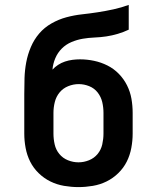

<svg xmlns="http://www.w3.org/2000/svg" viewBox="-20 -755 640 783"><path d="M300 8Q271 8 241.5 3Q212 -2 185.5 -15Q159 -28 137.5 -49Q116 -70 103 -96Q90 -122 84.5 -151.5Q79 -181 79 -210V-295Q79 -314 79 -333Q79 -352 79 -371Q79 -404 80 -436.5Q81 -469 87 -501Q93 -533 106 -563.5Q119 -594 140 -618.5Q161 -643 190 -659.5Q219 -676 250.5 -684.5Q282 -693 314 -696.5Q346 -700 378.5 -705Q411 -710 443 -717Q475 -724 505 -735V-634Q484 -624 460.5 -617Q437 -610 413.5 -606.5Q390 -603 365.5 -602Q341 -601 317.5 -597Q294 -593 271.5 -583.5Q249 -574 232 -557Q215 -540 205.5 -517.5Q196 -495 194 -471Q204 -482 217 -490.5Q230 -499 245 -504Q260 -509 275.5 -511Q291 -513 306 -513Q335 -513 363.5 -507Q392 -501 418 -488Q444 -475 464.5 -454Q485 -433 498 -407Q511 -381 516 -352.5Q521 -324 521 -295V-210Q521 -181 515.5 -151.5Q510 -122 497 -96Q484 -70 462.5 -49Q441 -28 414.5 -15Q388 -2 358.5 3Q329 8 300 8ZM300 -93Q322 -93 343 -101.5Q364 -110 378 -127Q392 -144 397 -166Q402 -188 402 -210V-295Q402 -317 397 -338.5Q392 -360 378.5 -377.5Q365 -395 344 -403.5Q323 -412 301 -412Q279 -412 258 -403.5Q237 -395 223 -378Q209 -361 203.5 -339Q198 -317 198 -295V-210Q198 -188 203 -166Q208 -144 222 -127Q236 -110 257 -101.5Q278 -93 300 -93Z"/></svg>

Font: Iosevka Curly Slab Extended
Style: Bold
Weight: 700
Width: 7
Monospace: yes
Designer: Belleve Invis
Foundry: Belleve Invis
Version: Version 11.1.0; ttfautohint (v1.8.3)